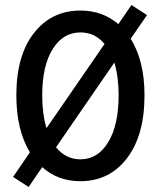

<svg xmlns="http://www.w3.org/2000/svg" viewBox="-20 -709 640 764"><path d="M300 12Q210 12 148 -44L94 35L32 -5L99 -103Q45 -192 45 -330Q45 -488 115 -577.5Q185 -667 300 -667Q388 -667 451 -613L503 -689L565 -649L500 -555Q555 -467 555 -330Q555 -170 485 -79Q415 12 300 12ZM148 -330Q148 -255 165 -199L396 -534Q358 -580 300 -580Q231 -580 189.5 -513.5Q148 -447 148 -330ZM300 -75Q369 -75 410.5 -143Q452 -211 452 -330Q452 -404 435 -460L203 -123Q242 -75 300 -75Z"/></svg>

Font: TypoPRO Source Code Pro
Style: Regular
Weight: 500
Monospace: yes
Designer: Paul D. Hunt, Teo Tuominen
Foundry: Adobe Systems Incorporated
Version: Version 2.010;PS 1.0;hotconv 1.0.84;makeotf.lib2.5.63406